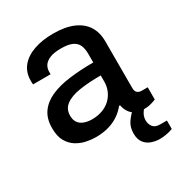

<svg xmlns="http://www.w3.org/2000/svg" viewBox="-169 -655 889 950"><g transform="rotate(-30 275.0 -180.0)"><path d="M200 12Q175 12 146 6Q117 0 91.5 -16Q66 -32 50 -60.5Q34 -89 34 -135Q34 -189 59 -224Q84 -259 129 -279Q174 -299 236.5 -307Q299 -315 373 -315V-367Q373 -393 364.5 -413Q356 -433 333.5 -444Q311 -455 269 -455Q227 -455 203.5 -444.5Q180 -434 170.5 -418.5Q161 -403 161 -385V-370H61Q60 -375 60 -380Q60 -385 60 -392Q60 -439 86.5 -471.5Q113 -504 161 -521Q209 -538 272 -538Q340 -538 385.5 -518.5Q431 -499 454 -463Q477 -427 477 -376V-109Q477 -90 486.5 -82Q496 -74 509 -74H545V-4Q533 1 515 6Q497 11 473 11Q446 11 427.5 1.5Q409 -8 397.5 -25.5Q386 -43 382 -65H376Q358 -42 332.5 -24.5Q307 -7 274 2.5Q241 12 200 12ZM229 -74Q260 -74 286.5 -83.5Q313 -93 332 -110.5Q351 -128 362 -152.5Q373 -177 373 -206V-241Q304 -241 252 -233Q200 -225 171 -203.5Q142 -182 142 -144Q142 -121 152 -105.5Q162 -90 182 -82Q202 -74 229 -74ZM471 178Q447 178 423.5 170Q400 162 385 142.5Q370 123 370 90Q370 55 385.5 31Q401 7 422 -12H489V-7Q479 3 466.5 22Q454 41 454 63Q454 84 466 100Q478 116 506 116H545V164Q528 171 507.5 174.5Q487 178 471 178Z"/></g></svg>

Font: Archivo SemiBold Medium
Style: Regular
Weight: 500
Version: Version 2.001